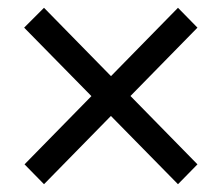

<svg xmlns="http://www.w3.org/2000/svg" viewBox="-20 -569 570 493"><path d="M437 -96 42 -498 93 -549 487 -147ZM487 -498 93 -96 43 -147 437 -549Z"/></svg>

Font: Source Serif 4 36pt
Style: Bold
Weight: 700
Designer: Frank Grießhammer
Foundry: Adobe Systems Incorporated
Version: Version 4.004;hotconv 1.0.116;makeotfexe 2.5.65601